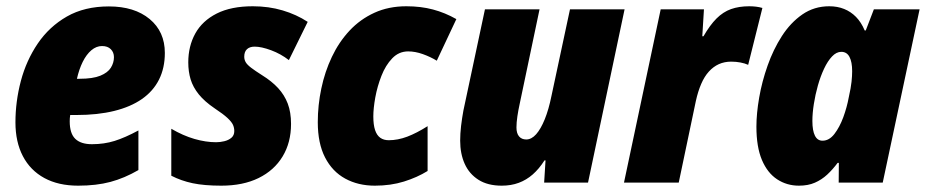

<svg xmlns="http://www.w3.org/2000/svg" viewBox="-20 -583 2956 613"><path d="M229.5 9.8Q166.5 9.8 121.6 -14.6Q76.7 -39.1 53 -84.5Q29.3 -129.9 29.3 -192.4Q29.3 -258.8 46.6 -324.5Q64 -390.1 100.6 -444.1Q137.2 -498 193.6 -530.3Q250 -562.5 327.6 -562.5Q409.2 -562.5 457.8 -522.2Q506.3 -481.9 506.3 -414.1Q506.3 -366.2 487.8 -329.1Q469.2 -292 433.1 -266.8Q397 -241.7 344.5 -228.8Q292 -215.8 223.6 -215.8H204.1Q203.1 -210.4 202.9 -205.3Q202.6 -200.2 202.6 -195.8Q202.6 -156.7 220.5 -139.6Q238.3 -122.6 273.4 -122.6Q312.5 -122.6 345.9 -133.1Q379.4 -143.6 421.9 -166.5V-40Q377.4 -14.2 332.5 -2.2Q287.6 9.8 229.5 9.8ZM225.6 -331.5H233.9Q276.4 -331.5 300.3 -341.3Q324.2 -351.1 334 -366.9Q343.8 -382.8 343.8 -400.4Q343.8 -416 333.7 -426Q323.7 -436 305.7 -436Q287.6 -436 271.7 -422.6Q255.9 -409.2 244.1 -385.5Q232.4 -361.8 225.6 -331.5Z M686.5 9.8Q632.3 9.8 595.2 2Q558.1 -5.9 526.9 -22V-171.9Q564.5 -149.9 600.8 -139.4Q637.2 -128.9 669.9 -128.9Q682.6 -128.9 696 -132.1Q709.5 -135.3 718.8 -143.1Q728 -150.9 728 -164.6Q728 -174.8 723.9 -184.3Q719.7 -193.8 706.3 -206.3Q692.9 -218.8 665 -237.3Q633.3 -258.8 614.7 -281.7Q596.2 -304.7 588.6 -329.6Q581.1 -354.5 581.1 -383.8Q581.1 -435.5 603.5 -476.1Q626 -516.6 671.9 -539.8Q717.8 -563 787.1 -563Q837.9 -563 882.3 -549.8Q926.8 -536.6 962.4 -513.2L902.3 -391.1Q876.5 -411.1 845.5 -422.6Q814.5 -434.1 793 -434.1Q777.3 -434.1 768.6 -426Q759.8 -418 759.8 -401.9Q759.8 -392.6 764.4 -384.5Q769 -376.5 781.5 -366.9Q793.9 -357.4 816.9 -342.8Q847.7 -323.7 867.9 -301.8Q888.2 -279.8 898.7 -252.2Q909.2 -224.6 909.2 -187.5Q909.2 -127.9 882.3 -83.5Q855.5 -39.1 805.7 -14.6Q755.9 9.8 686.5 9.8Z M1176.8 9.8Q1123.5 9.8 1082.3 -12.7Q1041 -35.2 1017.8 -80.3Q994.6 -125.5 994.6 -192.9Q994.6 -247.1 1005.9 -300.5Q1017.1 -354 1039.6 -401.4Q1062 -448.7 1095.9 -485.1Q1129.9 -521.5 1175.3 -542.2Q1220.7 -563 1277.3 -563Q1323.7 -563 1362.3 -552.7Q1400.9 -542.5 1437 -522L1374.5 -389.2Q1354.5 -401.4 1330.1 -410.2Q1305.7 -418.9 1283.2 -418.9Q1253.4 -418.9 1232.2 -396.7Q1210.9 -374.5 1197.8 -340.8Q1184.6 -307.1 1178.2 -272Q1171.9 -236.8 1171.9 -211.4Q1171.9 -184.6 1177.5 -167.7Q1183.1 -150.9 1194.1 -143.1Q1205.1 -135.3 1221.2 -135.3Q1250 -135.3 1280.3 -146.7Q1310.5 -158.2 1345.2 -180.2V-37.1Q1312 -16.6 1269.8 -3.4Q1227.5 9.8 1176.8 9.8Z M1582 9.8Q1537.1 9.8 1507.6 -9Q1478 -27.8 1463.6 -60.1Q1449.2 -92.3 1449.2 -133.8Q1449.2 -156.2 1452.1 -181.2Q1455.1 -206.1 1459.5 -230L1528.3 -553.2H1702.6L1638.7 -249Q1634.8 -231.4 1631.8 -211.4Q1628.9 -191.4 1628.9 -176.3Q1628.9 -157.2 1637.2 -147.5Q1645.5 -137.7 1660.2 -137.7Q1676.8 -137.7 1691.7 -154.3Q1706.5 -170.9 1719.2 -202.1Q1731.9 -233.4 1740.7 -276.9L1799.8 -553.2H1974.1L1857.4 0H1717.3L1721.7 -70.8H1718.3Q1701.2 -43.9 1680.9 -26.1Q1660.6 -8.3 1636.2 0.7Q1611.8 9.8 1582 9.8Z M1972.2 0 2089.4 -553.2H2227.5L2222.2 -467.3H2226.1Q2246.6 -502.9 2267.6 -523.9Q2288.6 -544.9 2314 -554Q2339.4 -563 2372.1 -563Q2382.3 -563 2393.3 -561.8Q2404.3 -560.5 2414.1 -557.6L2368.7 -376Q2357.9 -380.9 2344 -383.5Q2330.1 -386.2 2314.5 -386.2Q2293 -386.2 2275.1 -378.2Q2257.3 -370.1 2243.2 -354.5Q2229 -338.9 2218.8 -315.2Q2208.5 -291.5 2201.7 -260.7L2147 0Z M2530.8 9.8Q2492.2 9.8 2461.2 -10.5Q2430.2 -30.8 2412.6 -72.3Q2395 -113.8 2395 -178.7Q2395 -220.2 2403.8 -271.2Q2412.6 -322.3 2430.7 -373.5Q2448.7 -424.8 2476.3 -467.8Q2503.9 -510.7 2541.7 -536.9Q2579.6 -563 2627.4 -563Q2653.8 -563 2675 -554.4Q2696.3 -545.9 2712.9 -529.1Q2729.5 -512.2 2740.7 -485.8H2744.1L2770 -553.2H2916L2798.3 0H2657.7L2658.2 -63H2654.3Q2638.7 -42 2621.1 -25.6Q2603.5 -9.3 2581.8 0.2Q2560.1 9.8 2530.8 9.8ZM2606 -133.8Q2627.4 -133.8 2644 -155.3Q2660.6 -176.8 2672.4 -208.7Q2684.1 -240.7 2689.9 -272.5Q2696.8 -303.2 2698.7 -322Q2700.7 -340.8 2700.7 -355.5Q2700.7 -385.3 2692.1 -401.4Q2683.6 -417.5 2666 -417.5Q2650.4 -417.5 2636.5 -402.8Q2622.6 -388.2 2611.1 -363.8Q2599.6 -339.4 2591.3 -310.1Q2583 -280.8 2578.4 -251.2Q2573.7 -221.7 2573.7 -196.8Q2573.7 -166 2581.8 -149.9Q2589.8 -133.8 2606 -133.8Z"/></svg>

Font: Open Sans SemiCondensed ExtraBold
Style: Italic
Weight: 800
Width: 4
Italic angle: -12°
Designer: Monotype Design Team
Foundry: Monotype Imaging Inc.
Version: Version 3.003